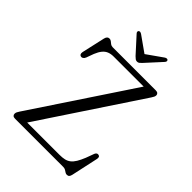

<svg xmlns="http://www.w3.org/2000/svg" viewBox="-255 -991 1124 1124"><g transform="rotate(45 307.0 -429.5)"><path d="M542 -652 121.5 -18 82.5 -34.5H400.5Q423.5 -34.5 441 -38.5Q458.5 -42.5 472.2 -53.2Q486 -64 497.5 -83Q509 -102 521 -131.5L540 -183Q544 -191.5 549 -194.5Q554 -197.5 561 -196Q568.5 -195 571.2 -188.8Q574 -182.5 572 -173L535.5 -5Q533 6.5 527.8 12.2Q522.5 18 512.5 18Q504.5 18 498 13.5Q491.5 9 484 4.5Q476.5 0 465 0H66Q54.5 0 49 -5.2Q43.5 -10.5 43.5 -18.5Q43.5 -26.5 46.8 -33.2Q50 -40 55.5 -48L477 -682.5L489 -665.5H216.5Q195 -665.5 178 -658.8Q161 -652 148 -636.2Q135 -620.5 124.5 -594.5L107.5 -548Q103 -537.5 96.2 -533Q89.5 -528.5 82 -530Q74.5 -531.5 71.2 -537.8Q68 -544 70 -555.5L102.5 -700Q105.5 -712 111.2 -717.5Q117 -723 126 -723Q135 -723 141.8 -717.2Q148.5 -711.5 156.2 -705.8Q164 -700 175 -700H531.5Q543 -700 548.8 -694.8Q554.5 -689.5 554.5 -681.5Q554.5 -675 551.5 -668.2Q548.5 -661.5 542 -652ZM345 -796 237 -872.5Q223.5 -881 216 -875Q212.5 -872.5 212 -867.2Q211.5 -862 217 -856L306 -758Q314 -750 320.2 -745.5Q326.5 -741 335 -741Q343.5 -741 349.5 -745.8Q355.5 -750.5 362.5 -758L452 -856Q457 -862 456.8 -867.2Q456.5 -872.5 453.5 -875Q445.5 -881 432.5 -872.5L324 -796Z"/></g></svg>

Font: Fraunces 48pt Soft Wonky Light
Style: Regular
Weight: 300
Version: Version 1.000;[b76b70a41]